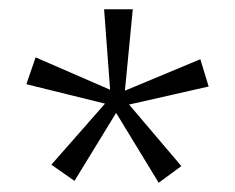

<svg xmlns="http://www.w3.org/2000/svg" viewBox="-20 -740 508 415"><path d="M141 -349 91 -384 207 -516 37 -558 57 -616 218 -546 205 -720H267L250 -544L413 -612L431 -553L259 -514L372 -381L323 -345L231 -496Z"/></svg>

Font: Chivo Medium Thin
Style: Regular
Weight: 250
Version: Version 2.002